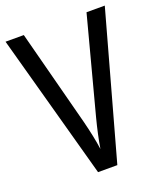

<svg xmlns="http://www.w3.org/2000/svg" viewBox="-133 -802 755 889"><g transform="rotate(-20 244.5 -357.0)"><path d="M489 -714H399L274 -241C261 -191 250 -141 243 -97C237 -141 226 -191 214 -239L90 -714H0L196 0H291Z"/></g></svg>

Font: Noto Sans Sinhala UI Condensed
Style: Regular
Weight: 400
Width: 3
Designer: Jelle Bosma - Monotype Design Team
Foundry: Monotype Imaging Inc.
Version: Version 2.006